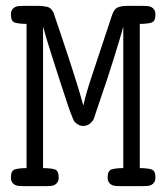

<svg xmlns="http://www.w3.org/2000/svg" viewBox="-20 -631 565 651"><path d="M17 -30Q17 -53 31.5 -57Q46 -61 70 -61V-550Q46 -550 31.5 -554Q17 -558 17 -581Q17 -592 21 -598Q25 -604 31 -607Q37 -610 44 -610.5Q51 -611 57 -611H113Q124 -611 139 -608Q154 -605 162 -587Q162 -586 169 -565.5Q176 -545 186.5 -514Q197 -483 209 -446.5Q221 -410 232 -375.5Q243 -341 251 -314Q259 -287 262 -275H263Q268 -297 274.5 -319.5Q281 -342 290 -369L357 -571Q360 -581 363.5 -588.5Q367 -596 372 -601Q377 -606 386.5 -608.5Q396 -611 411 -611H467Q473 -611 480 -610.5Q487 -610 493 -607Q499 -604 503 -598Q507 -592 507 -581Q507 -558 492.5 -554Q478 -550 454 -550V-61Q478 -61 492.5 -57Q507 -53 507 -30Q507 -19 503 -13Q499 -7 493 -4Q487 -1 480 -0.5Q473 0 467 0H385Q379 0 372 -0.5Q365 -1 359 -4Q353 -7 349 -13Q345 -19 345 -30Q345 -53 359.5 -57Q374 -61 398 -61V-538H397Q394 -525 385.5 -497Q377 -469 366.5 -435Q356 -401 344 -364.5Q332 -328 321.5 -298Q311 -268 304.5 -247.5Q298 -227 297 -226Q284 -204 262 -204Q253 -204 245 -208.5Q237 -213 232 -219Q230 -222 227 -229.5Q224 -237 220 -247Q216 -257 212.5 -267.5Q209 -278 206 -287Q205 -290 199.5 -307Q194 -324 186 -348Q178 -372 169 -400.5Q160 -429 151.5 -455.5Q143 -482 136.5 -504Q130 -526 127 -538H126V-61Q150 -61 164.5 -57Q179 -53 179 -30Q179 -19 175 -13Q171 -7 165 -4Q159 -1 152 -0.5Q145 0 139 0H57Q51 0 44 -0.5Q37 -1 31 -4Q25 -7 21 -13Q17 -19 17 -30Z"/></svg>

Font: CMU Typewriter Custom
Style: Regular
Weight: 500
Monospace: yes
Version: Version 0.7.0